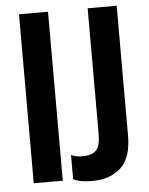

<svg xmlns="http://www.w3.org/2000/svg" viewBox="-55 -825 683 883"><g transform="rotate(-5 286.5 -383.5)"><path d="M336 13Q299 13 277 7.5Q255 2 248 -3V-114Q272 -104 301 -104Q344 -104 363.5 -124.5Q383 -145 383 -196V-780H517V-181Q517 -77 467 -32Q417 13 336 13ZM200 0H66V-780H200Z"/></g></svg>

Font: Tanohe Sans SemiBold
Style: Regular
Weight: 600
Designer: Village Type and Design LLC & Cristiano Sobral
Foundry: Cooper Hewitt Smithsonian Design Museum
Version: Version 1.00;September 29, 2021;FontCreator 13.0.0.2655 64-b